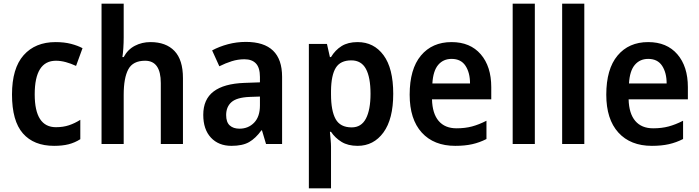

<svg xmlns="http://www.w3.org/2000/svg" viewBox="-20 -780 3788 1040"><path d="M273 10Q163 10 104 -57.5Q45 -125 45 -268Q45 -410 108 -481Q171 -552 281 -552Q328 -552 364.5 -542.5Q401 -533 427 -519L392 -423Q364 -436 336.5 -443.5Q309 -451 283 -451Q168 -451 168 -269Q168 -91 283 -91Q322 -91 353.5 -101.5Q385 -112 415 -131V-26Q385 -7 351.5 1.5Q318 10 273 10Z M650 -577Q650 -548 648 -518.5Q646 -489 643 -471H650Q672 -512 710.5 -532Q749 -552 795 -552Q879 -552 925 -504Q971 -456 971 -357V0H851V-330Q851 -451 766 -451Q700 -451 675 -404.5Q650 -358 650 -266V0H530V-760H650Z M1312 -553Q1508 -553 1508 -364V0H1421L1399 -74H1396Q1365 -31 1329.5 -10.5Q1294 10 1234 10Q1164 10 1122.5 -34.5Q1081 -79 1081 -158Q1081 -242 1137 -284.5Q1193 -327 1304 -331L1388 -334V-363Q1388 -413 1366.5 -436Q1345 -459 1304 -459Q1269 -459 1235.5 -448.5Q1202 -438 1168 -421L1129 -507Q1168 -528 1215 -540.5Q1262 -553 1312 -553ZM1331 -255Q1262 -252 1233.5 -226.5Q1205 -201 1205 -157Q1205 -118 1224.5 -100.5Q1244 -83 1277 -83Q1325 -83 1356.5 -115.5Q1388 -148 1388 -209V-257Z M1917 -552Q2005 -552 2057.5 -481Q2110 -410 2110 -272Q2110 -135 2057 -62.5Q2004 10 1917 10Q1865 10 1830 -11.5Q1795 -33 1773 -66H1767Q1769 -44 1771 -22.5Q1773 -1 1773 15V240H1653V-542H1751L1767 -471H1773Q1796 -509 1830.5 -530.5Q1865 -552 1917 -552ZM1883 -453Q1824 -453 1799 -413Q1774 -373 1773 -288V-269Q1773 -180 1798 -135Q1823 -90 1885 -90Q1937 -90 1962 -137.5Q1987 -185 1987 -272Q1987 -361 1962 -407Q1937 -453 1883 -453Z M2426 -552Q2527 -552 2584 -486Q2641 -420 2641 -308V-242H2320Q2322 -165 2356 -125Q2390 -85 2453 -85Q2499 -85 2536.5 -95Q2574 -105 2615 -126V-27Q2578 -8 2538 1Q2498 10 2446 10Q2330 10 2264.5 -62Q2199 -134 2199 -267Q2199 -406 2260 -479Q2321 -552 2426 -552ZM2426 -461Q2381 -461 2353.5 -428.5Q2326 -396 2322 -328H2526Q2526 -386 2501.5 -423.5Q2477 -461 2426 -461Z M2877 0H2757V-760H2877Z M3145 0H3025V-760H3145Z M3491 -552Q3592 -552 3649 -486Q3706 -420 3706 -308V-242H3385Q3387 -165 3421 -125Q3455 -85 3518 -85Q3564 -85 3601.5 -95Q3639 -105 3680 -126V-27Q3643 -8 3603 1Q3563 10 3511 10Q3395 10 3329.5 -62Q3264 -134 3264 -267Q3264 -406 3325 -479Q3386 -552 3491 -552ZM3491 -461Q3446 -461 3418.5 -428.5Q3391 -396 3387 -328H3591Q3591 -386 3566.5 -423.5Q3542 -461 3491 -461Z"/></svg>

Font: Noto Sans Tamil SemiCondensed SemiBold
Style: Regular
Weight: 600
Width: 4
Designer: Jelle Bosma - Monotype Design Team
Foundry: Monotype Imaging Inc.
Version: Version 2.004; ttfautohint (v1.8.4.7-5d5b)